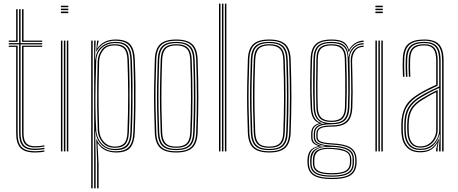

<svg xmlns="http://www.w3.org/2000/svg" viewBox="-20 -820 2482 1040"><path d="M169.5 -7.5Q123.5 -7.5 103.5 -28.8Q83.5 -50 83.5 -99V-579.5H27.5V-586.5H83.5V-770H91.5V-586.5H208.5V-579.5H91.5V-99Q91.5 -53.8 109.6 -34.1Q127.8 -14.5 169.5 -14.5Q181.5 -14.5 194.2 -15.8Q207 -17 220.5 -19.5V-12.5Q208.8 -10.2 195.5 -8.9Q182.2 -7.5 169.5 -7.5ZM169.5 6Q115 6 91.2 -18.4Q67.5 -42.8 67.5 -99V-566H27.5V-572.8H75.5V-99Q75.5 -46.2 97.2 -23.5Q119 -0.8 169.5 -0.8Q182 -0.8 195.6 -2Q209.2 -3.2 220.5 -5.8V1Q200 6 169.5 6ZM169.5 -21.2Q132 -21.2 115.8 -39.4Q99.5 -57.5 99.5 -99V-572.8H208.5V-566H107.5V-99Q107.5 -61 121.9 -44.5Q136.2 -28 169.5 -28Q177.5 -28 191 -28.9Q204.5 -29.8 220.5 -33V-26.2Q206 -23.8 192.9 -22.5Q179.8 -21.2 169.5 -21.2ZM27.5 -593.2V-600H67.5V-770H75.5V-593.2ZM99.5 -593.2V-770H107.5V-600H208.5V-593.2Z M310 -781V-789H350V-781ZM310 -749V-757H350V-749ZM310 -765V-773H350V-765ZM342 0V-600H350V0ZM310 0V-600H318V0ZM326 0V-600H334V0Z M506 200V54.5L501.5 -66H503.5Q515.2 -35.8 542 -18.1Q568.8 -0.5 607.2 -0.5Q655.8 -0.5 678 -24.1Q700.2 -47.8 702.2 -102.2Q705 -173.5 705.8 -238.8Q706.5 -304 705.6 -367.6Q704.8 -431.2 702.2 -497.2Q700.2 -552.5 677.6 -576Q655 -599.5 604.2 -599.5Q569.5 -599.5 543.4 -584.4Q517.2 -569.2 503 -541.2H501L506 -600H514L513.8 -595.8L506 -558.8H508Q521.5 -579.8 546.6 -592.9Q571.8 -606 605.8 -606Q662.2 -606 685.2 -579.8Q708.2 -553.5 710.2 -497.5Q713 -426 713.8 -363.1Q714.5 -300.2 713.6 -237.2Q712.8 -174.2 710 -101.8Q708 -47.5 686.2 -20.8Q664.5 6 609.2 6Q578.2 6 552.2 -5.6Q526.2 -17.2 510 -43.5H508.2L514 68V200ZM474 200V-600H482V200ZM490 200V-600H498L494.8 -498H496.8Q500.2 -544 530.8 -568.6Q561.2 -593.2 605 -593.2Q652.8 -593.2 672.6 -570.1Q692.5 -547 694.2 -497.2Q697 -425.8 697.8 -363Q698.5 -300.2 697.6 -237.4Q696.8 -174.5 694 -102Q692.2 -53.5 672.9 -30.1Q653.5 -6.8 606.2 -6.8Q557.8 -6.8 529.4 -36Q501 -65.2 497.5 -109H495.8L498 39.5V200ZM602.8 -13.2Q644.5 -13.2 664.5 -33.5Q684.5 -53.8 686.2 -103Q690 -206.5 690.1 -301.6Q690.2 -396.8 686.2 -497.5Q684.5 -543.5 666.4 -565.1Q648.2 -586.8 604 -586.8Q577.5 -586.8 554.5 -576Q531.5 -565.2 517 -543.9Q502.5 -522.5 501.2 -490.2Q499 -430.5 497.8 -365.6Q496.5 -300.8 497.1 -236.8Q497.8 -172.8 501.2 -115Q502.8 -90.8 514.1 -67.2Q525.5 -43.8 547.5 -28.5Q569.5 -13.2 602.8 -13.2ZM602.5 -19.5Q558.8 -19.5 534.8 -48.9Q510.8 -78.2 509.2 -115Q507 -173.8 506.2 -240.1Q505.5 -306.5 506.4 -371Q507.2 -435.5 509 -488.8Q510.2 -521.8 531.5 -551.1Q552.8 -580.5 601.8 -580.5Q641 -580.5 658.8 -561.2Q676.5 -542 678.2 -497.8Q680.8 -434.2 681.6 -371.1Q682.5 -308 681.8 -242Q681 -176 678.2 -103.2Q676.5 -58.5 658.9 -39Q641.2 -19.5 602.5 -19.5ZM602.2 -26Q634.8 -26 651.8 -42.8Q668.8 -59.5 670.2 -103.5Q674.5 -215.2 674.1 -311.2Q673.8 -407.2 670.2 -497.5Q668.5 -539.8 652 -556.9Q635.5 -574 601.2 -574Q557.5 -574 537.9 -546.8Q518.2 -519.5 517.2 -490Q515.2 -432.5 514.4 -367.9Q513.5 -303.2 514.2 -238.6Q515 -174 517.2 -116.5Q519 -77.2 542.6 -51.6Q566.2 -26 602.2 -26Z M934.5 6Q874.8 6 847.8 -18.9Q820.8 -43.8 818.5 -101Q815.8 -169.5 814.8 -232Q813.8 -294.5 814.8 -359Q815.8 -423.5 818.5 -498Q820.8 -556 847.9 -581Q875 -606 934.5 -606Q992.8 -606 1020.5 -581.6Q1048.2 -557.2 1050.5 -498Q1054.5 -387.2 1054.4 -293.5Q1054.2 -199.8 1050.5 -101Q1048.2 -43.8 1021.2 -18.9Q994.2 6 934.5 6ZM934.5 -0.5Q990.2 -0.5 1015.4 -23.9Q1040.5 -47.2 1042.5 -101.2Q1046.2 -200 1046.4 -293.6Q1046.5 -387.2 1042.5 -497.8Q1040.5 -552.2 1015.4 -575.9Q990.2 -599.5 934.5 -599.5Q878.8 -599.5 853.6 -575.9Q828.5 -552.2 826.5 -497.8Q823.8 -424 822.8 -359.5Q821.8 -295 822.8 -232.4Q823.8 -169.8 826.5 -101.2Q828.5 -47.8 853.5 -24.1Q878.5 -0.5 934.5 -0.5ZM934.5 -6.8Q882.2 -6.8 859.4 -29.1Q836.5 -51.5 834.5 -101.5Q831.8 -170.2 830.8 -232.4Q829.8 -294.5 830.8 -358.8Q831.8 -423 834.5 -497.5Q836.5 -548.2 859.5 -570.8Q882.5 -593.2 934.5 -593.2Q984 -593.2 1008.4 -571.9Q1032.8 -550.5 1034.5 -497.2Q1037.2 -421 1038 -353.5Q1038.8 -286 1037.9 -223.9Q1037 -161.8 1034.5 -101.8Q1032.8 -50.8 1009.4 -28.8Q986 -6.8 934.5 -6.8ZM934.5 -13.2Q982 -13.2 1003.4 -33.9Q1024.8 -54.5 1026.5 -102Q1030.2 -201.5 1030.4 -294.1Q1030.5 -386.8 1026.5 -497Q1024.8 -546.2 1002.8 -566.5Q980.8 -586.8 934.5 -586.8Q887.2 -586.8 865.9 -566Q844.5 -545.2 842.5 -497.2Q839.8 -423.2 838.8 -358.9Q837.8 -294.5 838.8 -232.1Q839.8 -169.8 842.5 -102Q844.5 -54.5 865.8 -33.9Q887 -13.2 934.5 -13.2ZM934.5 -19.5Q891.2 -19.5 871.8 -38.8Q852.2 -58 850.5 -102.2Q848 -164 846.9 -224.5Q845.8 -285 846.6 -351.5Q847.5 -418 850.5 -497.2Q852.2 -541.8 871.9 -561.1Q891.5 -580.5 934.5 -580.5Q977.8 -580.5 997.2 -561Q1016.8 -541.5 1018.5 -496.8Q1022.5 -386.2 1022.5 -294.2Q1022.5 -202.2 1018.5 -102.2Q1016.8 -58 997.2 -38.8Q977.8 -19.5 934.5 -19.5ZM934.5 -26Q973.2 -26 991.1 -43.6Q1009 -61.2 1010.5 -102.5Q1014.2 -197.5 1014.5 -289.6Q1014.8 -381.8 1010.5 -496.5Q1009 -539.8 990.4 -556.9Q971.8 -574 934.5 -574Q895.2 -574 877.8 -556Q860.2 -538 858.5 -497Q855.5 -417 854.6 -350.6Q853.8 -284.2 854.9 -224.2Q856 -164.2 858.5 -102.5Q860.2 -62.8 877.1 -44.4Q894 -26 934.5 -26Z M1198.2 0V-800H1206.2V0ZM1166.2 0V-800H1174.2V0ZM1182.2 0V-800H1190.2V0Z M1438.5 6Q1378.8 6 1351.8 -18.9Q1324.8 -43.8 1322.5 -101Q1319.8 -169.5 1318.8 -232Q1317.8 -294.5 1318.8 -359Q1319.8 -423.5 1322.5 -498Q1324.8 -556 1351.9 -581Q1379 -606 1438.5 -606Q1496.8 -606 1524.5 -581.6Q1552.2 -557.2 1554.5 -498Q1558.5 -387.2 1558.4 -293.5Q1558.2 -199.8 1554.5 -101Q1552.2 -43.8 1525.2 -18.9Q1498.2 6 1438.5 6ZM1438.5 -0.5Q1494.2 -0.5 1519.4 -23.9Q1544.5 -47.2 1546.5 -101.2Q1550.2 -200 1550.4 -293.6Q1550.5 -387.2 1546.5 -497.8Q1544.5 -552.2 1519.4 -575.9Q1494.2 -599.5 1438.5 -599.5Q1382.8 -599.5 1357.6 -575.9Q1332.5 -552.2 1330.5 -497.8Q1327.8 -424 1326.8 -359.5Q1325.8 -295 1326.8 -232.4Q1327.8 -169.8 1330.5 -101.2Q1332.5 -47.8 1357.5 -24.1Q1382.5 -0.5 1438.5 -0.5ZM1438.5 -6.8Q1386.2 -6.8 1363.4 -29.1Q1340.5 -51.5 1338.5 -101.5Q1335.8 -170.2 1334.8 -232.4Q1333.8 -294.5 1334.8 -358.8Q1335.8 -423 1338.5 -497.5Q1340.5 -548.2 1363.5 -570.8Q1386.5 -593.2 1438.5 -593.2Q1488 -593.2 1512.4 -571.9Q1536.8 -550.5 1538.5 -497.2Q1541.2 -421 1542 -353.5Q1542.8 -286 1541.9 -223.9Q1541 -161.8 1538.5 -101.8Q1536.8 -50.8 1513.4 -28.8Q1490 -6.8 1438.5 -6.8ZM1438.5 -13.2Q1486 -13.2 1507.4 -33.9Q1528.8 -54.5 1530.5 -102Q1534.2 -201.5 1534.4 -294.1Q1534.5 -386.8 1530.5 -497Q1528.8 -546.2 1506.8 -566.5Q1484.8 -586.8 1438.5 -586.8Q1391.2 -586.8 1369.9 -566Q1348.5 -545.2 1346.5 -497.2Q1343.8 -423.2 1342.8 -358.9Q1341.8 -294.5 1342.8 -232.1Q1343.8 -169.8 1346.5 -102Q1348.5 -54.5 1369.8 -33.9Q1391 -13.2 1438.5 -13.2ZM1438.5 -19.5Q1395.2 -19.5 1375.8 -38.8Q1356.2 -58 1354.5 -102.2Q1352 -164 1350.9 -224.5Q1349.8 -285 1350.6 -351.5Q1351.5 -418 1354.5 -497.2Q1356.2 -541.8 1375.9 -561.1Q1395.5 -580.5 1438.5 -580.5Q1481.8 -580.5 1501.2 -561Q1520.8 -541.5 1522.5 -496.8Q1526.5 -386.2 1526.5 -294.2Q1526.5 -202.2 1522.5 -102.2Q1520.8 -58 1501.2 -38.8Q1481.8 -19.5 1438.5 -19.5ZM1438.5 -26Q1477.2 -26 1495.1 -43.6Q1513 -61.2 1514.5 -102.5Q1518.2 -197.5 1518.5 -289.6Q1518.8 -381.8 1514.5 -496.5Q1513 -539.8 1494.4 -556.9Q1475.8 -574 1438.5 -574Q1399.2 -574 1381.8 -556Q1364.2 -538 1362.5 -497Q1359.5 -417 1358.6 -350.6Q1357.8 -284.2 1358.9 -224.2Q1360 -164.2 1362.5 -102.5Q1364.2 -62.8 1381.1 -44.4Q1398 -26 1438.5 -26Z M1777.5 150Q1710.8 150 1679.8 130.9Q1648.8 111.8 1645.8 67.8Q1645.5 62.2 1645.4 58.1Q1645.2 54 1645.5 47Q1646.5 13.8 1660.2 -3.8Q1674 -21.2 1703.5 -28.2V-30.2Q1683.8 -36.2 1674.6 -47Q1665.5 -57.8 1665.5 -76.5Q1665.5 -82.2 1665.5 -86.1Q1665.5 -90 1665.5 -95Q1665.5 -117.8 1676.1 -132.2Q1686.8 -146.8 1707.8 -151.8V-153.8Q1687 -161 1675.9 -181.4Q1664.8 -201.8 1662.8 -238Q1661.2 -270.2 1660.5 -301.6Q1659.8 -333 1659.9 -364.9Q1660 -396.8 1660.8 -430.5Q1661.5 -464.2 1662.5 -501Q1664.2 -557.2 1690.5 -581.6Q1716.8 -606 1775.5 -606Q1818 -606 1839.9 -593.4Q1861.8 -580.8 1869.5 -551.5H1871.5Q1877.8 -564.8 1889.8 -575.8Q1901.8 -586.8 1917.2 -593.4Q1932.8 -600 1949.5 -600V-593Q1921 -593 1899.4 -576.6Q1877.8 -560.2 1871 -538.5H1868.5Q1861.5 -571.2 1840 -585.4Q1818.5 -599.5 1775.5 -599.5Q1720.5 -599.5 1696.1 -576.8Q1671.8 -554 1670.2 -501Q1669 -452 1668.2 -408.2Q1667.5 -364.5 1668 -322.8Q1668.5 -281 1670.5 -237.8Q1672.2 -200.5 1685.2 -179.9Q1698.2 -159.2 1722.8 -153.2V-151.2Q1695.8 -146 1684.1 -132.8Q1672.5 -119.5 1672.5 -95Q1672.5 -90 1672.5 -86.1Q1672.5 -82.2 1672.5 -76.5Q1672.5 -57.2 1684.1 -46.5Q1695.8 -35.8 1721.8 -30V-27.5Q1684.8 -23.5 1669.4 -5.6Q1654 12.2 1653 47Q1652.8 54 1652.9 58.1Q1653 62.2 1653.2 67.8Q1656 108.5 1685.1 126Q1714.2 143.5 1777.5 143.5Q1844.8 143.5 1873.8 124.5Q1902.8 105.5 1904.2 61.5Q1904.5 55.8 1904.5 50.2Q1904.5 44.8 1904 38Q1902 1 1872.6 -16.6Q1843.2 -34.2 1778 -37Q1747.5 -38.5 1728.9 -42.9Q1710.2 -47.2 1701.9 -55.5Q1693.5 -63.8 1693.5 -76.5Q1693.5 -82.2 1693.5 -86.1Q1693.5 -90 1693.5 -95Q1693.5 -119.5 1712.6 -130Q1731.8 -140.5 1775.5 -140.5Q1829.5 -140.5 1854.1 -163Q1878.8 -185.5 1880.8 -238.8Q1882.5 -281.5 1882.5 -319.6Q1882.5 -357.8 1881.8 -399.2Q1881 -440.8 1880 -493.2Q1879.5 -527.8 1898.4 -550.2Q1917.2 -572.8 1949.5 -572.8V-566Q1917.8 -566 1902.2 -543.4Q1886.8 -520.8 1887.2 -488.8Q1888.2 -438.5 1889.2 -397.9Q1890.2 -357.2 1890.2 -319.1Q1890.2 -281 1888.5 -238Q1886.2 -182.8 1860.8 -158.4Q1835.2 -134 1775.5 -134Q1750.8 -134 1734.1 -130.8Q1717.5 -127.5 1709 -119.1Q1700.5 -110.8 1700.5 -95.2Q1700.5 -90 1700.5 -86.1Q1700.5 -82.2 1700.5 -76.5Q1700.5 -65.2 1709.1 -58.4Q1717.8 -51.5 1735.1 -48.1Q1752.5 -44.8 1778.5 -43.5Q1847.5 -40.2 1877.6 -21.5Q1907.8 -2.8 1911 38Q1911.5 44.8 1911.6 50.2Q1911.8 55.8 1911.5 61.5Q1910 109 1879.2 129.5Q1848.5 150 1777.5 150ZM1777.5 130.8Q1815 130.8 1840 124.2Q1865 117.8 1877.5 102.5Q1890 87.2 1890 61.5Q1890 55.8 1890 50.2Q1890 44.8 1889.8 38Q1889.2 17.8 1877.4 4.5Q1865.5 -8.8 1841.1 -15.9Q1816.8 -23 1778.8 -24.5Q1720 -27.2 1694.5 -10.2Q1669 6.8 1667.8 47Q1667.5 54 1667.5 58.1Q1667.5 62.2 1667.8 67.8Q1669 101.8 1695 116.2Q1721 130.8 1777.5 130.8ZM1777.5 124.5Q1722.5 124.5 1699.4 110.9Q1676.2 97.2 1675.2 67.8Q1675 62.2 1675 58.1Q1675 54 1675 47Q1675 6.5 1700.6 -7.6Q1726.2 -21.8 1777.5 -19Q1815.2 -17.2 1837.9 -10.6Q1860.5 -4 1871 8Q1881.5 20 1882.5 38Q1883 44.8 1883 50.2Q1883 55.8 1882.8 61.5Q1881.8 95.2 1857.2 109.9Q1832.8 124.5 1777.5 124.5ZM1777.5 118Q1812.2 118 1833.5 112.2Q1854.8 106.5 1864.9 94Q1875 81.5 1875.5 61.5Q1875.8 55.8 1875.8 50.2Q1875.8 44.8 1875.5 38Q1875 22 1865.5 11.6Q1856 1.2 1834.5 -4.6Q1813 -10.5 1776.5 -13Q1727.5 -16.5 1705 -1.6Q1682.5 13.2 1682.5 47Q1682.5 54 1682.5 58.1Q1682.5 62.2 1682.5 67.8Q1682.5 93 1704.6 105.5Q1726.8 118 1777.5 118ZM1777.5 137.2Q1717.5 137.2 1689.6 121Q1661.8 104.8 1660.5 67.8Q1660.2 62.2 1660.2 58.1Q1660.2 54 1660.2 47Q1660.2 10.8 1680 -6.5Q1699.8 -23.8 1742.2 -27.8V-29.8Q1709 -34 1694.2 -44.9Q1679.5 -55.8 1679.5 -76.5Q1679.5 -82.2 1679.5 -86.1Q1679.5 -90 1679.5 -95Q1679.5 -120.2 1694.8 -134Q1710 -147.8 1738.2 -151V-152.5Q1710.8 -157 1695.2 -177.9Q1679.8 -198.8 1678.2 -237.5Q1676.5 -280.8 1676 -322.5Q1675.5 -364.2 1676.1 -408.1Q1676.8 -452 1678 -501Q1679.2 -550.2 1702 -571.8Q1724.8 -593.2 1775.5 -593.2Q1822.8 -593.2 1844.2 -574.2Q1865.8 -555.2 1867.5 -512.2H1869.5Q1872 -534 1882.6 -550.5Q1893.2 -567 1910.4 -576.5Q1927.5 -586 1949.5 -586.5V-579.5Q1913.8 -579.5 1892.9 -554.4Q1872 -529.2 1872.8 -497.5Q1874 -442.8 1874.5 -400.4Q1875 -358 1874.5 -319.5Q1874 -281 1872.5 -237.8Q1870.8 -189.8 1848.5 -168.2Q1826.2 -146.8 1775.5 -146.8Q1743.8 -146.8 1724.1 -141.6Q1704.5 -136.5 1695.5 -125.1Q1686.5 -113.8 1686.5 -95Q1686.5 -90 1686.5 -86.1Q1686.5 -82.2 1686.5 -76.5Q1686.5 -54 1708 -43.8Q1729.5 -33.5 1777.8 -31.2Q1817.2 -29.5 1843.5 -22.1Q1869.8 -14.8 1883 -0.1Q1896.2 14.5 1896.8 38Q1897 44.8 1897 50.2Q1897 55.8 1897 61.5Q1897 102 1868.9 119.6Q1840.8 137.2 1777.5 137.2ZM1775.5 -153.2Q1823 -153.2 1842.9 -173.8Q1862.8 -194.2 1864.5 -238.5Q1866.2 -281.2 1866.5 -319.9Q1866.8 -358.5 1866 -402Q1865.2 -445.5 1863.5 -502.8Q1862.2 -549.2 1840.6 -568Q1819 -586.8 1775.5 -586.8Q1727.2 -586.8 1707 -566.4Q1686.8 -546 1686 -501Q1684.8 -427.2 1684.4 -364.8Q1684 -302.2 1686 -237.2Q1687.5 -192.8 1708.2 -173Q1729 -153.2 1775.5 -153.2ZM1775.5 -159.5Q1733.2 -159.5 1714.1 -177.9Q1695 -196.2 1693.8 -237Q1692 -302.2 1692.2 -364.8Q1692.5 -427.2 1693.8 -501Q1694.5 -543.5 1713.5 -562Q1732.5 -580.5 1775.5 -580.5Q1817.2 -580.5 1835.8 -562.1Q1854.2 -543.8 1855.5 -503.5Q1857.5 -445.8 1858.1 -402.1Q1858.8 -358.5 1858.4 -320Q1858 -281.5 1856.5 -238.8Q1855.2 -199.5 1837.5 -179.5Q1819.8 -159.5 1775.5 -159.5ZM1775.5 -166Q1813.5 -166 1830.5 -183.5Q1847.5 -201 1848.5 -239Q1849.8 -281.5 1850.1 -320Q1850.5 -358.5 1849.9 -402.2Q1849.2 -446 1847.5 -504Q1846.5 -541 1829.1 -557.5Q1811.8 -574 1775.5 -574Q1736.8 -574 1719.5 -557.1Q1702.2 -540.2 1701.5 -501Q1700.2 -427.2 1699.6 -364.8Q1699 -302.2 1701.5 -237Q1702.8 -200 1720 -183Q1737.2 -166 1775.5 -166Z M2013.5 -781V-789H2053.5V-781ZM2013.5 -749V-757H2053.5V-749ZM2013.5 -765V-773H2053.5V-765ZM2045.5 0V-600H2053.5V0ZM2013.5 0V-600H2021.5V0ZM2029.5 0V-600H2037.5V0Z M2374.8 0V-492Q2374.8 -549.5 2352.2 -574.5Q2329.8 -599.5 2277.8 -599.5Q2224.2 -599.5 2198.1 -577.6Q2172 -555.8 2169.8 -501.8Q2168.8 -479.8 2169.1 -454.5Q2169.5 -429.2 2170.8 -404H2162.8Q2161.5 -429.8 2161.1 -454.9Q2160.8 -480 2161.8 -502Q2164 -560 2192.4 -583Q2220.8 -606 2277.8 -606Q2315.2 -606 2338.4 -594.5Q2361.5 -583 2372.1 -557.9Q2382.8 -532.8 2382.8 -492V0ZM2255.8 -14.2Q2289.2 -14.2 2312.2 -29.6Q2335.2 -45 2347.1 -68.5Q2359 -92 2359 -116.5V-343.5Q2329.5 -330.5 2303.6 -316.9Q2277.8 -303.2 2259.5 -292Q2216.5 -265.5 2197.8 -233.6Q2179 -201.8 2177.8 -150Q2177.5 -134 2177.6 -123.1Q2177.8 -112.2 2178.8 -96.8Q2181.8 -56.5 2202 -35.4Q2222.2 -14.2 2255.8 -14.2ZM2255.8 -20.5Q2225 -20.5 2207.2 -40.6Q2189.5 -60.8 2186.8 -97.8Q2185.5 -115.5 2185.5 -125.4Q2185.5 -135.2 2185.8 -149.5Q2187 -199.8 2204.8 -230Q2222.5 -260.2 2264 -285.8Q2283.2 -297.5 2305.9 -310Q2328.5 -322.5 2350.8 -332.5V-116.5Q2350.8 -94 2340.2 -71.9Q2329.8 -49.8 2308.8 -35.1Q2287.8 -20.5 2255.8 -20.5ZM2255.8 -27Q2283 -27 2302.4 -39.9Q2321.8 -52.8 2332.2 -73.2Q2342.8 -93.8 2342.8 -116.5V-320.8Q2322.5 -311.2 2304.8 -301Q2287 -290.8 2267.8 -279Q2228.2 -254.8 2211.6 -225.9Q2195 -197 2193.8 -149.2Q2193.5 -136.8 2193.5 -126Q2193.5 -115.2 2194.8 -97.5Q2197.2 -63.8 2213 -45.4Q2228.8 -27 2255.8 -27ZM2255.8 5Q2211.2 5 2184.9 -20.9Q2158.5 -46.8 2154.8 -96Q2153.8 -111 2153.6 -123.1Q2153.5 -135.2 2153.8 -151Q2155 -201 2174 -239.5Q2193 -278 2247 -311.2Q2260.2 -319.2 2275.2 -327.5Q2290.2 -335.8 2307.1 -344.1Q2324 -352.5 2342.8 -360.8V-492Q2342.8 -535 2327.8 -554.5Q2312.8 -574 2277.8 -574Q2239.5 -574 2221.4 -556.8Q2203.2 -539.5 2201.8 -500.5Q2200.8 -478.5 2201.1 -454.2Q2201.5 -430 2202.8 -404H2194.8Q2193.2 -433 2193.1 -457Q2193 -481 2193.8 -500.8Q2195.5 -542.5 2215.1 -561.5Q2234.8 -580.5 2277.8 -580.5Q2316.8 -580.5 2333.8 -559.5Q2350.8 -538.5 2350.8 -492V-355.8Q2322 -343 2295.2 -329.4Q2268.5 -315.8 2251 -304.8Q2204.8 -276.2 2183.9 -241.1Q2163 -206 2161.8 -150.8Q2161.5 -135 2161.6 -123.4Q2161.8 -111.8 2162.8 -96.2Q2166.2 -50.5 2190.4 -26Q2214.5 -1.5 2255.8 -1.5Q2298 -1.5 2320.6 -20Q2343.2 -38.5 2355.8 -67.2H2357.8L2350.5 -20.5V0H2342.5V-13.8L2350.5 -44.5H2348.5Q2332.2 -18 2310 -6.5Q2287.8 5 2255.8 5ZM2358.5 0V-29.5L2362.2 -90.8H2360.2Q2351 -54.8 2325.4 -31.2Q2299.8 -7.8 2255.8 -7.8Q2217.2 -7.8 2195.5 -31.4Q2173.8 -55 2170.8 -96.8Q2169.8 -113 2169.6 -124.1Q2169.5 -135.2 2169.8 -150.2Q2171 -204.2 2190.9 -237.6Q2210.8 -271 2255.5 -298.5Q2268 -306.2 2283.6 -314.8Q2299.2 -323.2 2318.2 -332.6Q2337.2 -342 2359 -351.8V-492Q2359 -542 2340.1 -564.4Q2321.2 -586.8 2277.8 -586.8Q2230.2 -586.8 2209 -566.6Q2187.8 -546.5 2185.8 -501Q2185 -482.8 2185.1 -457.6Q2185.2 -432.5 2186.8 -404H2178.8Q2177.2 -432.2 2177.1 -457.1Q2177 -482 2177.8 -501.2Q2179.8 -550.5 2203.1 -571.9Q2226.5 -593.2 2277.8 -593.2Q2325.5 -593.2 2346.1 -569.5Q2366.8 -545.8 2366.8 -492V0Z"/></svg>

Font: Big Shoulders Inline Text Thin Thin
Style: Regular
Weight: 250
Version: Version 2.002